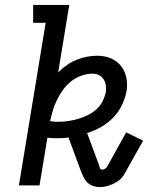

<svg xmlns="http://www.w3.org/2000/svg" viewBox="-20 -755 640 782"><path d="M386 7Q371 7 357 1.5Q343 -4 334 -13.5Q325 -23 319 -36Q313 -49 308 -62L259 -195Q247 -193 235 -192.5Q223 -192 212 -192Q202 -192 192.5 -192.5Q183 -193 173 -194L141 0H57L166 -662H115V-735H262L217 -460Q234 -477 252.5 -490Q271 -503 292 -511.5Q313 -520 334.5 -524Q356 -528 377 -528Q405 -528 430 -518Q455 -508 471.5 -488Q488 -468 494 -441.5Q500 -415 496 -387Q491 -358 477.5 -329Q464 -300 442 -277Q420 -254 392 -238Q364 -222 335 -213L382 -86Q383 -84 383.5 -82Q384 -80 385 -78L384 -77Q386 -72 388.5 -68Q391 -64 397 -64Q403 -64 409 -68.5Q415 -73 418 -79L494 -216L563 -182L486 -45Q479 -32 467 -22.5Q455 -13 441.5 -6.5Q428 0 414 3.5Q400 7 386 7ZM219 -259Q238 -259 258 -262Q278 -265 297.5 -270.5Q317 -276 336.5 -285.5Q356 -295 372 -309Q388 -323 397.5 -342Q407 -361 411 -380Q413 -394 411 -407.5Q409 -421 402 -432Q395 -443 383 -449Q371 -455 357 -455Q335 -455 312 -447Q289 -439 270 -424Q251 -409 237 -389.5Q223 -370 212.5 -349Q202 -328 195.5 -306Q189 -284 184 -262Q193 -260 201.5 -259.5Q210 -259 219 -259Z"/></svg>

Font: Iosevka Etoile
Style: Italic
Weight: 400
Italic angle: -9°
Designer: Belleve Invis
Foundry: Belleve Invis
Version: Version 22.1.2; ttfautohint (v1.8.4)